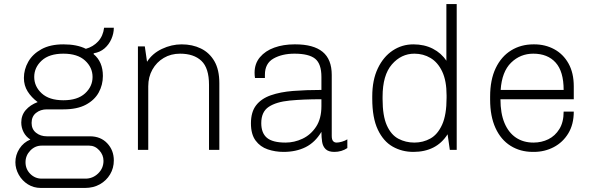

<svg xmlns="http://www.w3.org/2000/svg" viewBox="-20 -740 2925 948"><path d="M182 188Q146 188 117.5 170Q89 152 72.5 122.5Q56 93 56 61Q56 25 76 -6Q96 -37 130 -51Q108 -65 96.5 -87.5Q85 -110 85 -135Q85 -171 107 -196.5Q129 -222 166 -236Q135 -259 116.5 -288.5Q98 -318 98 -355Q98 -397 119.5 -435Q141 -473 184.5 -497Q228 -521 293 -521Q327 -521 354.5 -515.5Q382 -510 404 -499Q440 -509 464.5 -535.5Q489 -562 494 -603H542Q542 -575 530 -547.5Q518 -520 496 -501Q474 -482 443 -477L442 -473Q465 -454 476.5 -427Q488 -400 488 -365Q488 -321 467.5 -283.5Q447 -246 404 -223Q361 -200 293 -200H211Q180 -200 158 -182.5Q136 -165 136 -133Q136 -102 158 -84.5Q180 -67 211 -67H424Q477 -67 509.5 -32.5Q542 2 542 52Q542 90 523.5 121Q505 152 473 170Q441 188 399 188ZM186 142H402Q438 142 464.5 116.5Q491 91 491 54Q491 25 470 2Q449 -21 420 -21H186Q153 -21 129.5 3.5Q106 28 106 61Q106 95 129.5 118.5Q153 142 186 142ZM293 -245Q363 -245 400 -279Q437 -313 437 -360Q437 -407 400 -441Q363 -475 293 -475Q223 -475 186 -441Q149 -407 149 -360Q149 -313 186 -279Q223 -245 293 -245Z M661 0V-511H695L706 -435Q732 -476 779.5 -498.5Q827 -521 877 -521Q930 -521 972 -500.5Q1014 -480 1038.5 -438Q1063 -396 1063 -329V0H1012V-321Q1012 -404 974.5 -439.5Q937 -475 869 -475Q824 -475 788.5 -454Q753 -433 732.5 -396.5Q712 -360 712 -314V0Z M1380 10Q1339 10 1302 -2.5Q1265 -15 1242 -46Q1219 -77 1219 -131Q1219 -187 1244.5 -220Q1270 -253 1317 -269.5Q1364 -286 1427.5 -291Q1491 -296 1567 -296V-360Q1567 -425 1536 -450Q1505 -475 1434 -475Q1373 -475 1330.5 -451Q1288 -427 1288 -371V-355H1239Q1238 -361 1237.5 -367.5Q1237 -374 1237 -381Q1237 -426 1263.5 -457.5Q1290 -489 1334.5 -505Q1379 -521 1434 -521H1438Q1528 -521 1573 -484Q1618 -447 1618 -370V-69Q1618 -51 1624.5 -43.5Q1631 -36 1642 -36Q1653 -36 1668.5 -40.5Q1684 -45 1695 -52V-9Q1682 0 1665.5 5Q1649 10 1631 10Q1602 10 1588 -3.5Q1574 -17 1570.5 -39.5Q1567 -62 1567 -89Q1536 -37 1489 -13.5Q1442 10 1380 10ZM1390 -36Q1433 -36 1473.5 -55Q1514 -74 1540.5 -114Q1567 -154 1567 -216V-250Q1477 -250 1410.5 -243.5Q1344 -237 1307 -212.5Q1270 -188 1270 -132Q1270 -83 1298 -59.5Q1326 -36 1390 -36Z M2021 10Q1965 10 1919 -16Q1873 -42 1845.5 -100Q1818 -158 1818 -253V-264Q1818 -345 1845.5 -402.5Q1873 -460 1919 -490.5Q1965 -521 2021 -521Q2075 -521 2117 -499.5Q2159 -478 2184 -440V-720H2235V0H2201L2190 -77Q2162 -33 2119.5 -11.5Q2077 10 2021 10ZM2026 -36Q2069 -36 2105 -56Q2141 -76 2163 -124.5Q2185 -173 2185 -257V-269Q2185 -341 2163.5 -386.5Q2142 -432 2106 -453.5Q2070 -475 2026 -475Q1961 -475 1915 -422Q1869 -369 1869 -262V-251Q1869 -168 1890 -121Q1911 -74 1947 -55Q1983 -36 2026 -36Z M2611 10Q2549 10 2501 -20Q2453 -50 2426.5 -108Q2400 -166 2400 -248V-263Q2400 -346 2427.5 -403.5Q2455 -461 2503.5 -491Q2552 -521 2614 -521H2618Q2672 -521 2716.5 -497Q2761 -473 2787 -426.5Q2813 -380 2813 -314V-250H2451Q2451 -180 2471 -132.5Q2491 -85 2527.5 -60.5Q2564 -36 2614 -36Q2654 -36 2687.5 -52.5Q2721 -69 2742 -103Q2763 -137 2763 -189H2813Q2813 -126 2786 -81.5Q2759 -37 2714 -13.5Q2669 10 2616 10ZM2452 -296H2763Q2763 -387 2723.5 -431Q2684 -475 2613 -475Q2549 -475 2503.5 -430.5Q2458 -386 2452 -296Z"/></svg>

Font: Chivo Medium Thin
Style: Regular
Weight: 250
Version: Version 2.002